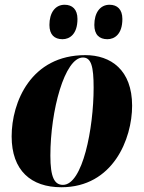

<svg xmlns="http://www.w3.org/2000/svg" viewBox="-20 -778 604 808"><path d="M432 -613C462 -613 495 -634 495 -698C495 -739 473 -758 441 -758C401 -758 377 -724 377 -673C377 -632 398 -613 432 -613ZM243 -613C273 -613 306 -634 306 -698C306 -739 284 -758 252 -758C212 -758 188 -724 188 -673C188 -632 209 -613 243 -613ZM238 10C456 10 536 -194 536 -333C536 -484 446 -546 339 -546C110 -546 29 -348 29 -204C29 -60 111 10 238 10ZM245 0C209 0 192 -32 192 -123C192 -312 252 -536 329 -536C364 -536 374 -498 374 -409C374 -238 328 0 245 0Z"/></svg>

Font: Noto Serif Display Condensed Black
Style: Italic
Weight: 900
Width: 3
Italic angle: -12°
Designer: Monotype Design Team
Foundry: Monotype Imaging Inc.
Version: Version 2.009